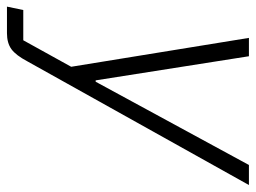

<svg xmlns="http://www.w3.org/2000/svg" viewBox="-136 -438 752 565"><g transform="rotate(90 240.5 -156.0)"><path d="M199 -61 444 -512H503L139 140Q121 174 103 187Q85 200 56 200H-22L-12 152H77L155 11L70 -512H124L195 -61Z"/></g></svg>

Font: IBM Plex Sans Light
Style: Italic
Weight: 300
Italic angle: -11.31°
Designer: Mike Abbink, Paul van der Laan, Pieter van Rosmalen
Foundry: Bold Monday
Version: Version 3.0